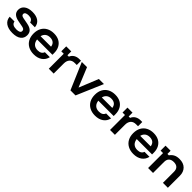

<svg xmlns="http://www.w3.org/2000/svg" viewBox="407 -1956 3412 3412"><g transform="rotate(45 2112.5 -250.0)"><path d="M270 10Q161.7 10 99.2 -35.4Q36.7 -80.8 31.7 -162.5H152.5Q158.3 -123.3 188.3 -104.6Q218.3 -85.8 275 -85.8Q370.8 -85.8 370.8 -140.8Q370.8 -164.2 356.2 -176.7Q341.7 -189.2 307.5 -195.8L196.7 -216.7Q50.8 -245 50.8 -355Q50.8 -425.8 106.7 -467.9Q162.5 -510 260 -510Q359.2 -510 417.1 -467.1Q475 -424.2 481.7 -345.8H361.7Q352.5 -383.3 327.1 -400.4Q301.7 -417.5 254.2 -417.5Q211.7 -417.5 189.2 -404.2Q166.7 -390.8 166.7 -365Q166.7 -345.8 180.8 -334.2Q195 -322.5 225.8 -316.7L338.3 -295Q415 -280 450.8 -245Q486.7 -210 486.7 -150.8Q486.7 -75 430.8 -32.5Q375 10 270 10Z M805.8 10Q725.8 10 666.2 -22.1Q606.7 -54.2 574.6 -112.9Q542.5 -171.7 542.5 -251.7Q542.5 -331.7 574.2 -389.6Q605.8 -447.5 664.2 -478.8Q722.5 -510 800.8 -510Q877.5 -510 932.5 -480.4Q987.5 -450.8 1017.5 -395.4Q1047.5 -340 1047.5 -264.2V-220.8H661.7Q669.2 -157.5 706.2 -123.8Q743.3 -90 805 -90Q850.8 -90 879.6 -107.1Q908.3 -124.2 920 -158.3H1045Q1027.5 -79.2 964.6 -34.6Q901.7 10 805.8 10ZM665 -305H928.3Q921.7 -356.7 888.8 -383.8Q855.8 -410.8 800.8 -410.8Q746.7 -410.8 711.7 -383.3Q676.7 -355.8 665 -305Z M1176.7 0V-375.8H1115V-500H1241.7V-403.3H1276.7Q1297.5 -453.3 1340.8 -479.2Q1384.2 -505 1440 -505H1481.7V-398.3H1434.2Q1365.8 -398.3 1332.5 -359.2Q1299.2 -320 1299.2 -255V0Z M1720.8 0 1506.7 -500H1637.5L1785.8 -140H1789.2L1935 -500H2062.5L1848.3 0Z M2345 10Q2265 10 2205.4 -22.1Q2145.8 -54.2 2113.8 -112.9Q2081.7 -171.7 2081.7 -251.7Q2081.7 -331.7 2113.3 -389.6Q2145 -447.5 2203.3 -478.8Q2261.7 -510 2340 -510Q2416.7 -510 2471.7 -480.4Q2526.7 -450.8 2556.7 -395.4Q2586.7 -340 2586.7 -264.2V-220.8H2200.8Q2208.3 -157.5 2245.4 -123.8Q2282.5 -90 2344.2 -90Q2390 -90 2418.8 -107.1Q2447.5 -124.2 2459.2 -158.3H2584.2Q2566.7 -79.2 2503.8 -34.6Q2440.8 10 2345 10ZM2204.2 -305H2467.5Q2460.8 -356.7 2427.9 -383.8Q2395 -410.8 2340 -410.8Q2285.8 -410.8 2250.8 -383.3Q2215.8 -355.8 2204.2 -305Z M2715.8 0V-375.8H2654.2V-500H2780.8V-403.3H2815.8Q2836.7 -453.3 2880 -479.2Q2923.3 -505 2979.2 -505H3020.8V-398.3H2973.3Q2905 -398.3 2871.7 -359.2Q2838.3 -320 2838.3 -255V0Z M3310 10Q3230 10 3170.4 -22.1Q3110.8 -54.2 3078.8 -112.9Q3046.7 -171.7 3046.7 -251.7Q3046.7 -331.7 3078.3 -389.6Q3110 -447.5 3168.3 -478.8Q3226.7 -510 3305 -510Q3381.7 -510 3436.7 -480.4Q3491.7 -450.8 3521.7 -395.4Q3551.7 -340 3551.7 -264.2V-220.8H3165.8Q3173.3 -157.5 3210.4 -123.8Q3247.5 -90 3309.2 -90Q3355 -90 3383.8 -107.1Q3412.5 -124.2 3424.2 -158.3H3549.2Q3531.7 -79.2 3468.8 -34.6Q3405.8 10 3310 10ZM3169.2 -305H3432.5Q3425.8 -356.7 3392.9 -383.8Q3360 -410.8 3305 -410.8Q3250.8 -410.8 3215.8 -383.3Q3180.8 -355.8 3169.2 -305Z M3672.5 0V-375.8H3610.8V-500H3738.3V-420H3773.3Q3801.7 -462.5 3845.8 -485.8Q3890 -509.2 3954.2 -509.2Q4056.7 -509.2 4112.9 -452.5Q4169.2 -395.8 4169.2 -301.7V0H4045V-278.3Q4045 -337.5 4013.8 -368.3Q3982.5 -399.2 3920.8 -399.2Q3860.8 -399.2 3828.8 -368.3Q3796.7 -337.5 3796.7 -278.3V0Z"/></g></svg>

Font: Funnel Display SemiBold
Style: Regular
Weight: 600
Designer: NORD ID, Kristian Moeller
Foundry: Dicotype
Version: Version 1.000